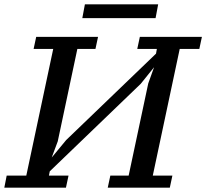

<svg xmlns="http://www.w3.org/2000/svg" viewBox="-41 -871 957 891"><path d="M265 0 277 -56H186L190 -76L612 -482L674 -559L647 -484L556 -56H471L459 0H747L759 -56H668L793 -644H884L896 -700H608L596 -644H687L683 -622L266 -221L199 -140L227 -215L318 -644H402L414 -700H127L115 -644H206L81 -56H-10L-21 0ZM341 -787H681L693 -851H353Z"/></svg>

Font: PT Serif Caption
Style: Italic
Weight: 400
Italic angle: -12°
Designer: A.Korolkova, O.Umpeleva, V.Yefimov
Foundry: ParaType Ltd
Version: Version 1.000W OFL